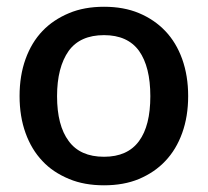

<svg xmlns="http://www.w3.org/2000/svg" viewBox="-20 -538 611 565"><path d="M388.7 -499.5Q434.1 -480.5 466.3 -446.8Q498.5 -413.1 516.1 -364.3Q533.7 -314.9 533.7 -255.4Q533.7 -195.3 516.1 -146.5Q498.5 -97.7 466.3 -64Q435.1 -30.8 388.7 -11.2Q344.2 7.3 286.1 7.3Q228 7.3 183.6 -11.2Q135.3 -31.2 105 -64Q72.8 -97.7 55.2 -146.5Q37.6 -195.3 37.6 -255.4Q37.6 -315.4 55.2 -364.3Q72.8 -413.1 105 -446.8Q136.7 -480 183.6 -499.5Q228 -518.1 286.1 -518.1Q344.2 -518.1 388.7 -499.5ZM286.1 -76.7Q355.5 -76.7 389.2 -123Q422.4 -168 422.4 -254.9Q422.4 -341.3 389.2 -388.2Q355.5 -434.6 286.1 -434.6Q215.8 -434.6 182.1 -388.2Q147.9 -339.8 147.9 -254.9Q147.9 -168.9 182.1 -123Q215.8 -76.7 286.1 -76.7Z"/></svg>

Font: Lato-SemiBold
Style: Regular
Weight: 500
Designer: Lukasz Dziedzic with Adam Twardoch and Botio Nikoltchev
Foundry: tyPoland Lukasz Dziedzic
Version: ""